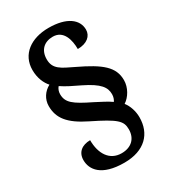

<svg xmlns="http://www.w3.org/2000/svg" viewBox="-209 -865 962 1083"><g transform="rotate(-30 272.0 -323.5)"><path d="M276 113C409 113 477 39 477 -67C477 -106 464 -146 442 -174C477 -196 506 -244 506 -292C506 -378 447 -426 306 -493C231 -529 187 -547 187 -611C187 -671 224 -705 280 -705C350 -705 368 -633 368 -574C429 -574 463 -605 463 -646C463 -712 402 -760 284 -760C170 -760 87 -701 87 -599C87 -545 107 -504 129 -480C91 -460 65 -422 65 -377C65 -298 107 -244 219 -189C367 -116 391 -93 391 -38C391 21 353 59 289 59C211 59 171 -6 171 -94C119 -94 82 -67 82 -15C82 46 126 113 276 113ZM395 -214C369 -232 338 -248 295 -270C188 -322 154 -348 154 -403C154 -420 160 -436 170 -447C202 -425 242 -406 286 -385C384 -337 408 -302 408 -257C408 -239 402 -224 395 -214Z"/></g></svg>

Font: Noto Serif Georgian Bold
Style: Regular
Weight: 700
Designer: Monotype Design Team, Akaki Razmadze
Foundry: Google LLC
Version: Version 2.003